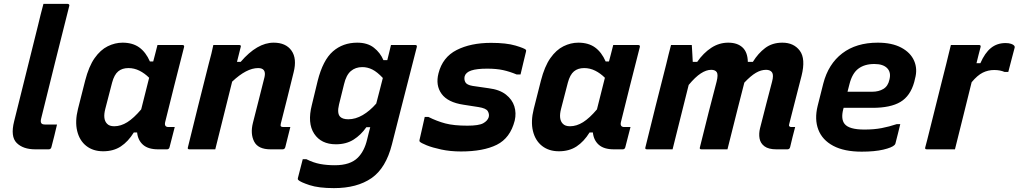

<svg xmlns="http://www.w3.org/2000/svg" viewBox="-20 -770 5252 990"><path d="M176 -639Q182 -665 189.5 -694.5Q197 -724 204 -750H329Q333 -750 336 -747Q339 -744 337 -739Q300 -594 264 -448.5Q228 -303 192 -158Q188 -142 193 -135Q197 -128 212 -128H274Q267 -99 260 -69.5Q253 -40 245 -11Q242 0 231 0H162Q99 0 66 -33Q33 -66 53 -145Q84 -268 114.5 -392Q145 -516 176 -639Z M612 -550Q664 -550 698 -525.5Q732 -501 753 -453H770Q775 -471 780 -491Q785 -511 792 -538H920Q932 -538 929 -527Q904 -430 878.5 -328.5Q853 -227 832 -142Q825 -115 849 -115H881L854 -10Q851 0 841 0H795Q744 0 717.5 -23.5Q691 -47 687 -87H670Q641 -40 603 -15Q565 10 512 10Q460 10 425 -17.5Q390 -45 378 -94.5Q366 -144 382 -208L419 -354Q438 -428 468 -470.5Q498 -513 535.5 -531.5Q573 -550 612 -550ZM532 -132Q544 -119 569 -119Q603 -119 636.5 -140Q670 -161 708 -206Q718 -247 728.5 -287.5Q739 -328 749 -369Q726 -392 699 -405.5Q672 -419 642 -419Q610 -419 589.5 -402Q569 -385 558 -344L523 -209Q509 -155 532 -132Z M1080 -538H1213Q1225 -538 1221 -527Q1211 -489 1202 -451H1221Q1306 -550 1391 -550Q1454 -550 1483 -509Q1512 -468 1494 -397Q1478 -330 1461.5 -265.5Q1445 -201 1428 -133Q1425 -122 1429 -118Q1432 -115 1442 -115H1477Q1470 -89 1464 -63Q1458 -37 1451 -11Q1448 0 1437 0H1375Q1311 0 1290.5 -40Q1270 -80 1284 -136Q1300 -198 1314 -254Q1328 -310 1344 -373Q1354 -419 1311 -419Q1251 -419 1177 -349Q1133 -174 1090 0H957Q945 0 949 -11Q975 -118 1002 -225.5Q1029 -333 1056 -440Q1064 -468 1070 -493.5Q1076 -519 1080 -538Z M1822 -550Q1875 -550 1908 -524Q1941 -498 1957 -460H1977Q1982 -479 1986.5 -498.5Q1991 -518 1996 -538H2121Q2132 -538 2129 -527Q2106 -437 2085.5 -357Q2065 -277 2044.5 -197Q2024 -117 2001 -26Q1970 97 1895.5 148.5Q1821 200 1702 200Q1623 200 1576 184.5Q1529 169 1518 158Q1514 154 1516 148Q1523 120 1528.5 99.5Q1534 79 1541 51H1560Q1596 69 1630.5 75.5Q1665 82 1707 82Q1786 82 1825 43Q1859 9 1873 -51Q1877 -68 1881 -83.5Q1885 -99 1889 -114H1869Q1841 -74 1803 -50Q1765 -26 1712 -26Q1636 -26 1600 -80.5Q1564 -135 1588 -229L1618 -353Q1645 -460 1696.5 -505Q1748 -550 1822 -550ZM1734 -168Q1747 -155 1776 -155Q1813 -155 1850 -176.5Q1887 -198 1920 -236Q1928 -267 1936.5 -299.5Q1945 -332 1954 -368Q1925 -399 1900 -411.5Q1875 -424 1848 -424Q1813 -424 1789 -403.5Q1765 -383 1754 -336L1728 -231Q1717 -185 1734 -168Z M2390 -122Q2449 -122 2471.5 -134.5Q2494 -147 2500 -166Q2504 -182 2495 -197Q2486 -212 2447 -218L2370 -230Q2289 -242 2257 -286Q2225 -330 2241 -392Q2262 -475 2334.5 -512Q2407 -549 2512 -549Q2591 -549 2638 -535Q2685 -521 2692 -513Q2694 -509 2692 -503Q2685 -473 2678 -445Q2671 -417 2664 -386H2644Q2608 -401 2574 -408.5Q2540 -416 2492 -416Q2438 -416 2410 -406.5Q2382 -397 2376 -377Q2372 -360 2379.5 -346Q2387 -332 2417 -327L2500 -315Q2556 -308 2588.5 -282.5Q2621 -257 2632 -222Q2643 -187 2634 -148Q2611 -58 2541.5 -23.5Q2472 11 2357 11Q2302 11 2255.5 1Q2209 -9 2179.5 -21Q2150 -33 2144 -40Q2142 -43 2143 -48Q2151 -83 2157.5 -111.5Q2164 -140 2170 -167H2189Q2233 -145 2276.5 -133.5Q2320 -122 2390 -122Z M2962 -550Q3014 -550 3048 -525.5Q3082 -501 3103 -453H3120Q3125 -471 3130 -491Q3135 -511 3142 -538H3270Q3282 -538 3279 -527Q3254 -430 3228.5 -328.5Q3203 -227 3182 -142Q3175 -115 3199 -115H3231L3204 -10Q3201 0 3191 0H3145Q3094 0 3067.5 -23.5Q3041 -47 3037 -87H3020Q2991 -40 2953 -15Q2915 10 2862 10Q2810 10 2775 -17.5Q2740 -45 2728 -94.5Q2716 -144 2732 -208L2769 -354Q2788 -428 2818 -470.5Q2848 -513 2885.5 -531.5Q2923 -550 2962 -550ZM2882 -132Q2894 -119 2919 -119Q2953 -119 2986.5 -140Q3020 -161 3058 -206Q3068 -247 3078.5 -287.5Q3089 -328 3099 -369Q3076 -392 3049 -405.5Q3022 -419 2992 -419Q2960 -419 2939.5 -402Q2919 -385 2908 -344L2873 -209Q2859 -155 2882 -132Z M3440 -538H3547Q3547 -538 3548 -523.5Q3549 -509 3550 -489Q3551 -469 3552 -451H3575Q3607 -497 3647.5 -523.5Q3688 -550 3735 -550Q3782 -550 3808.5 -525.5Q3835 -501 3836 -451H3862Q3889 -495 3925.5 -522.5Q3962 -550 4014 -550Q4073 -550 4104 -508.5Q4135 -467 4113 -379Q4107 -355 4096.5 -315Q4086 -275 4074 -227Q4062 -179 4049 -129Q4047 -121 4050 -119Q4053 -115 4060 -115H4080Q4073 -89 4066.5 -63Q4060 -37 4054 -11Q4051 0 4040 0H3983Q3943 0 3922 -15.5Q3901 -31 3896.5 -56Q3892 -81 3899 -109Q3916 -175 3932 -238Q3948 -301 3961 -349Q3970 -383 3961 -396.5Q3952 -410 3930 -410Q3904 -410 3877.5 -394.5Q3851 -379 3818 -344Q3806 -298 3784 -211Q3762 -124 3731 0H3597Q3585 0 3589 -11Q3612 -104 3634.5 -193Q3657 -282 3675 -349Q3684 -385 3676 -397.5Q3668 -410 3647 -410Q3622 -410 3593.5 -391.5Q3565 -373 3531 -332Q3511 -252 3490 -168Q3469 -84 3448 0H3316Q3304 0 3308 -11Q3334 -118 3361 -225Q3388 -332 3415 -438Q3421 -464 3427.5 -489.5Q3434 -515 3440 -538Z M4506 -550Q4579 -550 4627 -524.5Q4675 -499 4693.5 -456.5Q4712 -414 4698 -364L4694 -347Q4674 -275 4623 -244.5Q4572 -214 4479 -214H4330L4328 -207Q4315 -156 4335 -131Q4358 -102 4437 -102Q4487 -102 4526 -109.5Q4565 -117 4604 -130H4622Q4616 -106 4610 -81Q4604 -56 4597 -30Q4596 -26 4592 -22Q4579 -9 4534.5 1.5Q4490 12 4423 12Q4333 12 4276.5 -18Q4220 -48 4199.5 -101.5Q4179 -155 4196 -224L4225 -339Q4251 -440 4323 -495Q4395 -550 4506 -550ZM4488 -440Q4438 -440 4406 -416Q4374 -392 4360 -336L4350 -297H4477Q4511 -297 4535 -311.5Q4559 -326 4566 -359Q4576 -397 4554 -419Q4544 -429 4528 -434.5Q4512 -440 4488 -440Z M4904 0H4759Q4747 0 4751 -11Q4753 -17 4761 -49Q4769 -81 4781 -129Q4793 -177 4807 -233Q4821 -289 4834.5 -343Q4848 -397 4859 -440Q4866 -468 4872 -493.5Q4878 -519 4883 -538H5028Q5039 -538 5036 -527Q5031 -507 5025.5 -486.5Q5020 -466 5015 -444H5035Q5058 -497 5089.5 -522.5Q5121 -548 5165 -548Q5182 -548 5193.5 -544Q5205 -540 5209 -535Q5213 -531 5212 -525Q5203 -491 5195.5 -462.5Q5188 -434 5179 -399H5160Q5148 -404 5135 -406.5Q5122 -409 5106 -409Q5075 -409 5047.5 -395.5Q5020 -382 4990 -346Q4969 -261 4947 -172.5Q4925 -84 4904 0Z"/></svg>

Font: Recursive Sn Lnr St
Style: Bold Italic
Weight: 700
Italic angle: -15°
Version: Version 1.079;hotconv 1.0.112;makeotfexe 2.5.65598; ttfautoh